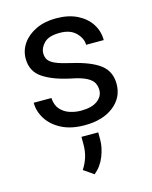

<svg xmlns="http://www.w3.org/2000/svg" viewBox="-119 -616 753 950"><g transform="rotate(-15 258.0 -140.5)"><path d="M376.5 -140.1Q376.5 -159.7 367.9 -176.5Q359.4 -193.4 333.3 -207.3Q307.1 -221.2 254.9 -231.4Q166.5 -250 115.5 -284.4Q64.5 -318.8 64.5 -383.8Q64.5 -425.8 88.6 -460.7Q112.8 -495.6 157 -516.8Q201.2 -538.1 260.3 -538.1Q323.7 -538.1 368.7 -515.6Q413.6 -493.2 437.5 -455.8Q461.4 -418.5 461.4 -373H371.1Q371.1 -405.8 342.5 -434.8Q314 -463.9 260.3 -463.9Q204.1 -463.9 179.7 -439.5Q155.3 -415 155.3 -386.2Q155.3 -366.7 165 -352.5Q174.8 -338.4 200.9 -327.1Q227.1 -315.9 276.9 -304.7Q374.5 -282.2 420.7 -246.6Q466.8 -210.9 466.8 -147Q466.8 -77.6 410.9 -33.9Q355 9.8 262.7 9.8Q192.9 9.8 144.5 -15.1Q96.2 -40 71.3 -79.6Q46.4 -119.1 46.4 -163.1H137.2Q139.2 -126 158.7 -104.2Q178.2 -82.5 206.5 -73.5Q234.9 -64.5 262.7 -64.5Q317.9 -64.5 347.2 -85.9Q376.5 -107.4 376.5 -140.1ZM316.9 61V99.6Q316.9 138.2 299.6 182.6Q282.2 227.1 246.1 256.8L194.8 221.2Q212.9 193.4 221.9 164.1Q231 134.8 231 100.6V61Z"/></g></svg>

Font: Vazirmatn FD
Style: Regular
Weight: 400
Designer: Saber Rastikerdar
Foundry: Saber Rastikerdar
Version: Version 33.001